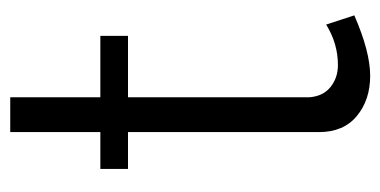

<svg xmlns="http://www.w3.org/2000/svg" viewBox="-204 -533 743 375"><g transform="rotate(-90 167.5 -345.5)"><path d="M325 -25Q254 6 207 6Q160 6 128.5 -20Q97 -46 97 -94V-467H25V-521H97V-697H165V-521H285V-467H165V-113Q167 -86 185 -71.5Q203 -57 228 -57Q270 -57 307 -80Z"/></g></svg>

Font: Raleway-v4020
Style: Regular
Weight: 400
Designer: Matt McInerney, Pablo Impallari, Rodrigo Fuenzalida
Foundry: Matt McInerney, Pablo Impallari, Rodrigo Fuenzalida
Version: Version 4.020;PS 004.020;hotconv 1.0.88;makeotf.lib2.5.64775